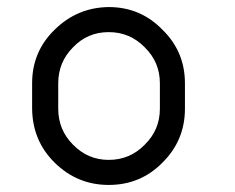

<svg xmlns="http://www.w3.org/2000/svg" viewBox="-20 -524 665 544"><path d="M504 -288C504 -348 482.7 -398.7 440 -440C398.7 -482.7 348 -504 288 -504C228.7 -503.3 177.7 -482 135 -440C92.3 -398.7 71 -348 71 -288V-254V-233V-216C71.7 -155.3 93 -104.3 135 -63C177.7 -21 228.7 0 288 0C348 0 398.7 -21 440 -63C482.7 -105 504 -156 504 -216ZM288 -433C328 -433 362 -418.7 390 -390C418.7 -362 433 -328 433 -288V-216C433 -176 418.7 -142 390 -114C362 -85.3 328 -71 288 -71C248.7 -71 215 -85.3 187 -114C159 -142 145 -176 145 -216V-288C145 -328 159 -362 187 -390C214.3 -418.7 248 -433 288 -433Z"/></svg>

Font: Semi-Coder
Style: Regular
Weight: 400
Version: 0.1000